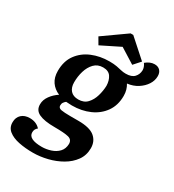

<svg xmlns="http://www.w3.org/2000/svg" viewBox="-257 -870 1080 1192"><g transform="rotate(30 283.0 -273.5)"><path d="M167 199Q112 199 65.5 189.5Q19 180 -9 157.5Q-37 135 -36 97Q-36 63 -14 42.5Q8 22 45 22Q92 22 120 53Q101 67 101 91Q101 140 197 140Q229 140 261 129.5Q293 119 313.5 97Q334 75 335 40Q335 9 305 1.5Q275 -6 205 -6Q131 -6 93 -24Q55 -42 56 -85Q56 -116 77 -145Q98 -174 129 -194Q91 -210 69.5 -241Q48 -272 48 -319Q48 -389 82.5 -436Q117 -483 173.5 -506.5Q230 -530 297 -530Q329 -530 350 -526Q371 -522 387 -518Q403 -514 421 -514Q463 -514 482 -534.5Q501 -555 502 -584Q502 -607 486 -629Q500 -641 516 -648Q532 -655 549 -655Q574 -655 588 -640Q602 -625 602 -600Q602 -568 583.5 -539.5Q565 -511 533 -490.5Q501 -470 459 -465Q469 -449 474.5 -430Q480 -411 480 -388Q480 -321 446.5 -273.5Q413 -226 356.5 -201Q300 -176 231 -176Q220 -176 210 -177Q200 -178 189 -178Q181 -172 174.5 -163Q168 -154 168 -141Q168 -122 190 -118Q212 -114 256 -114H314Q395 -114 430.5 -84.5Q466 -55 466 -5Q466 46 438.5 84Q411 122 367 147.5Q323 173 270.5 186Q218 199 167 199ZM246 -228Q286 -228 309.5 -253Q333 -278 344 -315.5Q355 -353 356 -389Q355 -427 338 -452.5Q321 -478 282 -478Q243 -478 218.5 -452.5Q194 -427 182.5 -388.5Q171 -350 171 -308Q171 -271 190 -249.5Q209 -228 246 -228ZM187 -582 159 -630 323 -746H342L472 -630L429 -582L322 -649Z"/></g></svg>

Font: Sansita Swashed Medium
Style: Regular
Weight: 500
Designer: Pablo Cosgaya
Foundry: Omnibus-Type
Version: Version 1.003; ttfautohint (v1.8.3)